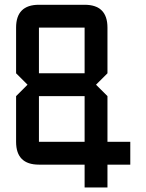

<svg xmlns="http://www.w3.org/2000/svg" viewBox="-20 -704 626 821"><path d="M48.8 -585.9Q48.8 -683.6 146.5 -683.6H341.8Q439.5 -683.6 439.5 -585.9V-390.6L390.6 -341.8L439.5 -293V-97.7H537.1V0H439.5V97.7H341.8V0H146.5Q48.8 0 48.8 -97.7V-293L97.7 -341.8L48.8 -390.6ZM146.5 -585.9V-390.6H341.8V-585.9ZM341.8 -293H146.5V-97.7H341.8Z"/></svg>

Font: BabelStone Runic Ruled
Style: Regular
Weight: 400
Designer: Andrew West
Foundry: BabelStone
Version: Version 7.004 November 9, 2023